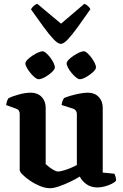

<svg xmlns="http://www.w3.org/2000/svg" viewBox="-20 -989 650 1013"><path d="M244 4Q219 4 191 -7.5Q163 -19 138.8 -35.5Q114.5 -52 99.2 -67.5Q84 -83 84 -91.5V-388Q84 -397.5 79.8 -404.8Q75.5 -412 67 -415L12.5 -434.5Q14.5 -447.5 17.5 -456.5Q20.5 -465.5 26 -472Q43 -480 77.8 -490Q112.5 -500 143 -500Q178 -500 199.5 -477.8Q221 -455.5 221 -421V-123Q228.5 -116.5 240.2 -107.2Q252 -98 264.8 -91Q277.5 -84 286 -84Q294.5 -84 312.5 -88.8Q330.5 -93.5 350.5 -101.8Q370.5 -110 385.5 -118.5V-388Q385.5 -397 381 -404.2Q376.5 -411.5 367.5 -415L305 -435Q306.5 -448.5 310.8 -458.5Q315 -468.5 318.5 -472Q329.5 -477 351.2 -483.5Q373 -490 398.5 -495Q424 -500 444 -500Q479 -500 500.5 -477.8Q522 -455.5 522 -421V-78.5L583.5 -72.5Q586 -67.5 589.2 -58.2Q592.5 -49 592.5 -36.5Q587 -28 570.2 -19.5Q553.5 -11 532.8 -5.5Q512 0 494.5 0Q460 0 436 -17.2Q412 -34.5 401 -57.5Q382 -45.5 352.2 -31Q322.5 -16.5 292.8 -6.2Q263 4 244 4ZM400.6 -571Q392.9 -571 381.2 -580.5Q369.5 -590 358 -603.7Q346.5 -617.4 339 -631.7Q331.5 -646 331.5 -654.5Q331.5 -663 342 -673.8Q352.5 -684.5 367.8 -694.8Q383 -705 398 -711.8Q413 -718.5 421.5 -718.5Q430 -718.5 440.7 -708.9Q451.5 -699.2 462.2 -685.1Q472.9 -670.9 479.7 -656.7Q486.5 -642.6 486.5 -633.5Q486.5 -623.5 470.5 -608.5Q454.5 -593.5 434.2 -582.2Q414 -571 400.6 -571ZM183.5 -571Q175.5 -571 164 -580.2Q152.5 -589.5 141 -603.5Q129.5 -617.5 121.8 -631.4Q114 -645.2 114 -654.5Q114 -663 124.5 -673.8Q135 -684.5 150.2 -694.8Q165.5 -705 180.8 -711.8Q196 -718.5 204.2 -718.5Q212.5 -718.5 223.5 -709Q234.5 -699.5 245.2 -685.3Q256 -671.1 262.7 -657Q269.5 -642.8 269.5 -633.7Q269.5 -623.5 253.8 -608.5Q238 -593.5 217.5 -582.2Q197.1 -571 183.5 -571ZM301 -757.5Q286 -757.5 262.8 -781.8Q239.5 -806 209.5 -847.5Q179.5 -889 143.5 -939.5Q148 -949 157.5 -957.5Q167 -966 176.5 -969L302 -864L425 -969Q435 -965.5 444 -957.2Q453 -949 457 -940.5Q421.5 -889 391.2 -847.5Q361 -806 338.5 -781.8Q316 -757.5 301 -757.5Z"/></svg>

Font: Texturina Medium
Style: Regular
Weight: 500
Designer: Guillermo Torres Carreño
Foundry: Omnibus-Type
Version: Version 1.003